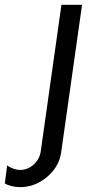

<svg xmlns="http://www.w3.org/2000/svg" viewBox="-130 -520 435 800"><path d="M-46.9 259.8Q-64 259.8 -82.3 255.1Q-100.6 250.5 -109.9 244.1L-100.1 168.9Q-90.3 177.2 -74.7 182.6Q-59.1 188 -45.9 188Q-14.2 188 10.7 165.3Q35.6 142.6 40 108.9L126 -500H211.9L125 113.8Q116.7 174.3 66.4 217Q16.1 259.8 -46.9 259.8Z"/></svg>

Font: Oakes Grotesk
Style: Italic
Weight: 400
Italic angle: -8°
Designer: Samuel Oakes
Foundry: Samuel Oakes
Version: Version 1.000;PS 001.000;hotconv 1.0.88;makeotf.lib2.5.64775